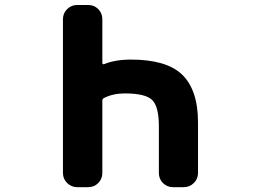

<svg xmlns="http://www.w3.org/2000/svg" viewBox="-20 -776 1040 776"><path d="M679.7 -19.5Q655.3 -19.5 638.7 -36.1Q622.1 -52.7 622.1 -77.1V-265.6Q622.1 -344.7 595.2 -371.6Q568.4 -398.4 484.4 -398.4Q436.5 -398.4 400.4 -379.9Q393.6 -377 393.6 -369.1V-77.1Q393.6 -52.7 377 -36.1Q360.4 -19.5 335.9 -19.5H292Q268.6 -19.5 251.5 -36.1Q234.4 -52.7 234.4 -77.1V-698.2Q234.4 -722.7 251.5 -739.3Q268.6 -755.9 292 -755.9H335.9Q360.4 -755.9 377 -739.3Q393.6 -722.7 393.6 -698.2V-521.5Q393.6 -518.6 396 -517.1Q398.4 -515.6 400.4 -516.6Q445.3 -535.2 509.8 -535.2Q579.1 -535.2 630.9 -520.5Q682.6 -505.9 714.8 -475.6Q747.1 -445.3 763.7 -396.5Q780.3 -347.7 780.3 -281.2V-77.1Q780.3 -52.7 763.2 -36.1Q746.1 -19.5 722.7 -19.5Z"/></svg>

Font: Rounded Mgen+ 1m bold
Style: Bold
Weight: 700
Designer: [Source Han Sans]
Ryoko NISHIZUKA  (kana & ideographs); Paul D. Hunt (Latin, Greek & Cyrillic); Wenlong ZHANG  (bopomofo
Version: Version 1.059.20150602